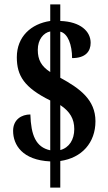

<svg xmlns="http://www.w3.org/2000/svg" viewBox="-20 -780 496 879"><path d="M210 -41V79H256V-43C355 -57 417 -127 417 -225C417 -323 346 -375 256 -424V-635C291 -627 310 -574 310 -514C372 -514 395 -545 395 -584C395 -636 349 -681 256 -684V-760H210V-684C122 -671 57 -612 57 -518C57 -433 91 -379 210 -320V-92C144 -106 122 -161 119 -256C79 -256 40 -233 40 -181C40 -116 83 -47 210 -41ZM210 -636V-450C169 -477 153 -506 153 -552C153 -599 179 -630 210 -636ZM256 -93V-299C301 -269 320 -235 320 -189C320 -141 297 -104 256 -93Z"/></svg>

Font: Noto Serif Sinhala ExtraCondensed
Style: Bold
Weight: 700
Width: 2
Designer: Jelle Bosma - Monotype Design Team
Foundry: Monotype Imaging Inc.
Version: Version 2.007